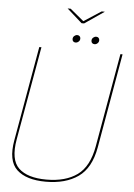

<svg xmlns="http://www.w3.org/2000/svg" viewBox="-59 -927 683 976"><g transform="rotate(5 282.5 -438.5)"><path d="M212 4.5Q312.5 4.5 376.8 -40.5Q441 -85.5 460 -192L544.5 -674.5H533.5L449.5 -197Q431 -92.5 371.2 -49.5Q311.5 -6.5 214 -6.5Q117 -6.5 72.2 -49.5Q27.5 -92.5 46 -197L130.5 -674.5H119.5L34.5 -192Q15.5 -85.5 63.8 -40.5Q112 4.5 212 4.5ZM301 -713.5Q309.5 -713.5 316.5 -719.8Q323.5 -726 323.5 -735.5Q323.5 -743 318.8 -747.5Q314 -752 307 -752Q298.5 -752 291.5 -745.8Q284.5 -739.5 284.5 -730Q284.5 -722.5 289 -718Q293.5 -713.5 301 -713.5ZM398 -713.5Q406.5 -713.5 413.2 -719.8Q420 -726 420 -735.5Q420 -743 415.5 -747.5Q411 -752 403.5 -752Q395 -752 388 -745.8Q381 -739.5 381 -730Q381 -722.5 385.5 -718Q390 -713.5 398 -713.5ZM323 -814H336L436 -882.5H419.5L331 -825L261.5 -882.5H246Z"/></g></svg>

Font: Anybody UltraCondensed Thin Thin
Style: Italic
Weight: 250
Italic angle: -10°
Version: Version 1.111